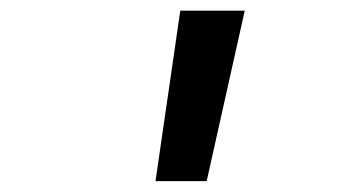

<svg xmlns="http://www.w3.org/2000/svg" viewBox="-20 -713 626 352"><path d="M265.1 -380.9 310.5 -693.4H428.7L358.9 -380.9Z"/></svg>

Font: Cascadia Code NF
Style: Italic
Weight: 400
Italic angle: -10°
Monospace: yes
Designer: Aaron Bell
Foundry: Saja Typeworks
Version: Version 2404.023; ttfautohint (v1.8.4)